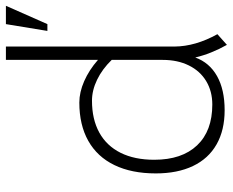

<svg xmlns="http://www.w3.org/2000/svg" viewBox="-90 -691 800 660"><g transform="rotate(-90 310.0 -361.0)"><path d="M485.8 19Q455.1 -35.6 442.4 -89.8Q424.8 -41 378.4 -14.9Q332 11.2 261.2 11.2Q192.4 11.2 143.6 -16.6Q94.7 -44.4 69.3 -97.7Q43.9 -150.9 43.9 -225.6Q43.9 -308.6 72.5 -367.7Q101.1 -426.8 155.8 -457.5Q210.4 -488.3 287.6 -488.3Q322.8 -488.3 360.8 -471.7Q398.9 -455.1 434.1 -424.3V-740.7H480V-161.1Q480.5 -89.4 522.5 -13.7ZM434.1 -201.7V-377Q402.3 -409.7 366 -427.2Q329.6 -444.8 293.9 -444.8Q230 -444.8 184.3 -419.7Q138.7 -394.5 114.7 -346.4Q90.8 -298.3 90.8 -231Q90.8 -135.7 140.4 -83.5Q189.9 -31.2 280.8 -31.2Q326.2 -31.2 361.1 -52.2Q396 -73.2 415 -111.8Q434.1 -150.4 434.1 -201.7ZM557.1 -740.7H620.1L557.1 -598.1H533.7Z"/></g></svg>

Font: Selawik Light
Style: Regular
Weight: 300
Designer: Aaron Bell
Foundry: Microsoft Corporation
Version: Version 1.01